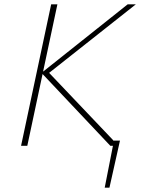

<svg xmlns="http://www.w3.org/2000/svg" viewBox="-20 -678 661 893"><path d="M467 195 510 -24H538L489 195ZM493 0 173 -339 574 -658H612L197 -330L201 -347L531 0ZM78 0 218 -658H247L107 0Z"/></svg>

Font: Ysabeau Office Thin
Style: Italic
Weight: 250
Italic angle: -12°
Designer: Christian Thalmann (Catharsis Fonts)
Version: Version 2.001;gftools[0.9.30]; featfreeze: tnum,lnum,ss02